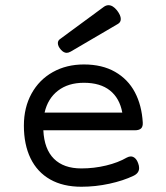

<svg xmlns="http://www.w3.org/2000/svg" viewBox="-20 -711 640 742"><path d="M399.4 -690.9Q416 -690.9 432.1 -670.9Q446.8 -651.9 446.8 -637.7Q446.8 -625 436 -618.7L253.4 -511.7Q244.6 -506.8 237.8 -506.8Q226.1 -506.8 215.3 -519Q203.6 -532.2 203.6 -544.4Q203.6 -553.7 211.4 -559.6L381.3 -684.6Q390.1 -690.9 399.4 -690.9ZM531.7 -237.8Q532.7 -221.7 525.1 -214.6Q517.6 -207.5 501 -207.5H147.5Q150.9 -134.8 188.5 -97.4Q226.1 -60.1 294.4 -60.1Q343.3 -60.1 389.9 -71.3Q436.5 -82.5 470.2 -102.1Q478.5 -106.4 485.4 -106.4Q494.6 -106.4 502.2 -99.4Q509.8 -92.3 514.2 -79.1Q517.6 -70.3 517.6 -61.5Q517.6 -42 496.1 -31.7Q456.5 -12.7 402.8 -1Q349.1 10.7 294.4 10.7Q223.6 10.7 173.8 -17.6Q124 -45.9 98.1 -99.1Q72.3 -152.3 72.3 -225.6Q72.3 -295.4 101.8 -349.1Q131.3 -402.8 184.1 -432.4Q236.8 -461.9 304.2 -461.9Q375 -461.9 424.8 -433.3Q474.6 -404.8 501.2 -354.5Q527.8 -304.2 531.7 -237.8ZM152.3 -275.9H452.6Q442.4 -331.5 405 -361.3Q367.7 -391.1 304.2 -391.1Q243.7 -391.1 204.1 -360.6Q164.6 -330.1 152.3 -275.9Z"/></svg>

Font: Courier Prime Sans
Style: Regular
Weight: 400
Designer: Alan Dague-Greene
Foundry: Quote-Unquote Apps
Version: Version 3.020